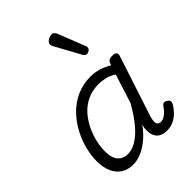

<svg xmlns="http://www.w3.org/2000/svg" viewBox="-244 -972 1111 1111"><g transform="rotate(-45 311.5 -417.0)"><path d="M184 17Q141 17 110.5 -2.5Q80 -22 63.5 -59Q47 -96 47 -146Q47 -191 59.5 -242Q72 -293 98 -342Q124 -391 162.5 -431Q201 -471 253 -495Q305 -519 370 -519Q403 -519 436.5 -508.5Q470 -498 499 -480L502 -491Q508 -505 516 -510Q524 -515 539 -515Q564 -515 570.5 -506.5Q577 -498 572 -482L451 -113Q445 -94 444 -78.5Q443 -63 449.5 -54Q456 -45 471 -45Q486 -45 499.5 -53Q513 -61 525 -74Q537 -87 546 -100Q551 -109 560 -111.5Q569 -114 582 -106Q595 -98 596 -89Q597 -80 592 -70Q582 -52 563.5 -31.5Q545 -11 519.5 2.5Q494 16 462 16Q435 16 418 8Q401 0 391.5 -14Q382 -28 379 -46.5Q376 -65 378 -86Q379 -92 380.5 -98Q382 -104 384 -110Q348 -62 311.5 -34Q275 -6 242.5 5.5Q210 17 184 17ZM121 -154Q121 -120 130 -97Q139 -74 158 -61Q177 -48 205 -48Q239 -48 276 -70.5Q313 -93 350.5 -138Q388 -183 424 -248L480 -424Q450 -443 422.5 -449Q395 -455 369 -455Q317 -455 276 -435Q235 -415 206 -382Q177 -349 158 -309Q139 -269 130 -228.5Q121 -188 121 -154ZM446 -625Q440 -625 434.5 -629Q429 -633 423 -643L338 -799Q336 -804 334.5 -808.5Q333 -813 333 -817Q334 -826 341.5 -834Q349 -842 360.5 -846.5Q372 -851 382 -851Q399 -851 409 -827L473 -664Q475 -661 475.5 -657Q476 -653 476 -650Q475 -638 465.5 -631.5Q456 -625 446 -625Z"/></g></svg>

Font: Playwrite CO Light
Style: Regular
Weight: 300
Version: Version 1.002